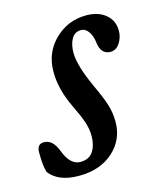

<svg xmlns="http://www.w3.org/2000/svg" viewBox="-95 -518 493 588"><g transform="rotate(-15 151.0 -223.5)"><path d="M84.5 11.2Q19.5 11.2 -8.8 -25.9Q-15.6 -45.9 -15.6 -89.4Q-15.6 -116.2 6.3 -116.2Q34.7 -116.2 49.3 -76.7Q67.4 -28.8 99.6 -28.8Q127.4 -28.8 140.1 -48.3Q152.8 -67.9 152.8 -96.7Q152.8 -119.1 145.3 -141.6Q137.7 -164.1 121.1 -198.2Q90.8 -259.8 90.8 -316.4Q90.8 -377.4 132.3 -417.7Q173.8 -458 231.9 -458Q270 -458 293.5 -438.5Q316.9 -418.9 316.9 -386.7Q316.9 -365.7 305.4 -348.1Q293.9 -330.6 275.9 -330.6Q245.1 -330.6 240.7 -370.6Q238.3 -391.6 228.5 -405Q218.8 -418.5 205.1 -418.5Q185.1 -418.5 175 -400.9Q165 -383.3 165 -356.9Q165 -317.4 197.8 -245.1Q217.3 -203.6 226.1 -176.8Q234.9 -149.9 234.9 -120.1Q234.9 -63.5 193.4 -26.1Q151.9 11.2 84.5 11.2Z"/></g></svg>

Font: Elstob 8pt Medium
Style: Italic
Weight: 500
Italic angle: -20°
Designer: Peter S. Baker
Version: Version 1.015